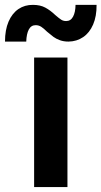

<svg xmlns="http://www.w3.org/2000/svg" viewBox="-49 -756 410 776"><path d="M88.9 -523.4H223.6V0H88.9ZM84.5 -736.3Q113.8 -736.3 134 -725.3Q154.3 -714.4 174.3 -695.3Q189.5 -682.1 198.2 -676.5Q207 -670.9 218.3 -670.9Q236.8 -670.9 246.3 -688.7Q255.9 -706.5 256.3 -736.3H341.3Q341.8 -690.4 327.4 -657Q313 -623.5 287.1 -606Q261.2 -588.4 228 -587.9Q208.5 -587.9 193.1 -593.5Q177.7 -599.1 167.2 -606.9Q156.7 -614.7 141.1 -627.9Q127.9 -641.1 117.7 -647.7Q107.4 -654.3 95.2 -654.3Q76.7 -654.3 67.4 -636.7Q58.1 -619.1 57.1 -587.9H-28.8Q-28.8 -635.3 -14.4 -668.7Q0 -702.1 25.6 -719.5Q51.3 -736.8 84.5 -736.3Z"/></svg>

Font: Reddit Sans Vanilla
Style: Bold
Weight: 700
Designer: Stephen Hutchings
Foundry: Reddit
Version: Version 1.013